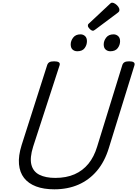

<svg xmlns="http://www.w3.org/2000/svg" viewBox="-20 -1392 1023 1431"><path d="M385 19Q306 19 249 -2.5Q192 -24 159.5 -65.5Q127 -107 121.5 -168.5Q116 -230 141 -310L332 -908Q337 -922 348.5 -928.5Q360 -935 384 -935Q407 -935 418 -928Q429 -921 424 -905L227 -299Q201 -216 214 -164.5Q227 -113 273.5 -89.5Q320 -66 392 -66Q474 -66 535.5 -93Q597 -120 639 -171.5Q681 -223 704 -299L892 -908Q897 -922 908.5 -928.5Q920 -935 943 -935Q991 -935 982 -905L791 -288Q760 -187 702.5 -119Q645 -51 565 -16Q485 19 385 19ZM556 -1010Q535 -1010 521 -1022.5Q507 -1035 507 -1061Q507 -1088 525.5 -1112Q544 -1136 580 -1136Q600 -1136 614 -1123Q628 -1110 628 -1085Q628 -1057 611 -1033.5Q594 -1010 556 -1010ZM802 -1010Q782 -1010 767.5 -1022.5Q753 -1035 753 -1061Q753 -1088 771.5 -1112Q790 -1136 826 -1136Q846 -1136 860.5 -1123Q875 -1110 875 -1085Q875 -1057 857.5 -1033.5Q840 -1010 802 -1010ZM673 -1163Q662 -1163 648.5 -1176.5Q635 -1190 635 -1200Q635 -1205 636 -1208.5Q637 -1212 644 -1218L797 -1361Q802 -1366 806 -1369Q810 -1372 816 -1372Q826 -1372 839 -1363.5Q852 -1355 861 -1342.5Q870 -1330 870 -1320Q870 -1313 868 -1308Q866 -1303 855 -1295L692 -1173Q686 -1169 681.5 -1166Q677 -1163 673 -1163Z"/></svg>

Font: Playwrite DE LA
Style: Regular
Weight: 400
Designer: Veronika Burian, José Scaglione
Foundry: TypeTogether
Version: Version 1.002